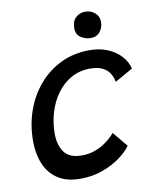

<svg xmlns="http://www.w3.org/2000/svg" viewBox="-82 -781 681 846"><g transform="rotate(-10 258.5 -357.5)"><path d="M439.2 -103.8Q422.4 -79.4 388.9 -54.6Q355.3 -29.9 309.6 -13.2Q263.8 3.5 209.4 3.5Q148.4 3.5 109.1 -22.3Q69.8 -48.2 51 -93.2Q32.2 -138.3 32.2 -195.9Q32.2 -268.4 54.9 -332Q77.6 -395.7 119.4 -444.1Q161.2 -492.6 218.6 -520Q275.9 -547.4 345.8 -547.4Q392.2 -547.4 428 -532.1Q463.9 -516.8 486.8 -491.2Q509.8 -465.6 516.8 -435.3L436.3 -389.9Q435.8 -395.7 431.9 -408.1Q428 -420.5 417.8 -434.3Q407.6 -448.1 387.6 -457.6Q367.6 -467.1 334.2 -467.1Q287.1 -467.1 249.5 -445.8Q211.9 -424.5 185.6 -388.2Q159.2 -351.9 145.5 -306.1Q131.8 -260.3 131.8 -211.2Q131.8 -161 154.8 -128.8Q177.9 -96.5 233.7 -96.5Q264.9 -96.5 291 -105.9Q317.1 -115.3 336.6 -128.6Q356 -141.8 368.1 -153.8Q380.2 -165.9 383.4 -170.8ZM356.4 -717.8Q383.1 -717.8 400.7 -701.9Q418.4 -686.1 418.4 -662.8Q418.4 -636.1 403.4 -617.7Q388.4 -599.2 363.9 -599.2Q337.1 -599.2 317.2 -613Q297.2 -626.8 297.2 -652.9Q297.2 -685.1 314.5 -701.4Q331.8 -717.8 356.4 -717.8Z"/></g></svg>

Font: Grandstander Thin
Style: Italic
Weight: 100
Italic angle: -15°
Designer: Tyler Finck
Foundry: Etcetera Type Co
Version: Version 1.200